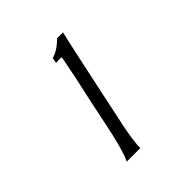

<svg xmlns="http://www.w3.org/2000/svg" viewBox="-170 -748 875 875"><g transform="rotate(-45 267.5 -311.0)"><path d="M327 -622H366Q353 -571 297 -306Q290 -274 277.5 -213.5Q265 -153 259 -127Q241 -35 242 0H155Q173 -38 194 -127Q196 -133 233 -312Q259 -425 282 -546Q268 -548 245 -546L250 -572Q291 -584 327 -622Z"/></g></svg>

Font: GFS Neohellenic Rg
Style: Italic
Weight: 400
Italic angle: -12°
Designer: Takis Katsoulidis and George D. Matthiopoulos
Foundry: Takis Katsoulidis and George D. Matthiopoulos
Version: Version 1.0